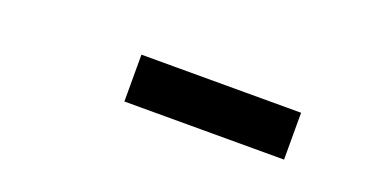

<svg xmlns="http://www.w3.org/2000/svg" viewBox="-23 -850 645 339"><g transform="rotate(20 300.0 -680.0)"><path d="M206 -636V-724H506V-636Z"/></g></svg>

Font: Iosevka Curly Slab ExObl
Style: Bold
Weight: 700
Width: 7
Italic angle: -9°
Monospace: yes
Designer: Belleve Invis
Foundry: Belleve Invis
Version: Version 11.0.0; ttfautohint (v1.8.3)